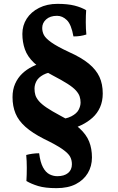

<svg xmlns="http://www.w3.org/2000/svg" viewBox="-20 -734 610 996"><path d="M293 -134Q248 -158 221.5 -176Q195 -194 181.5 -210Q168 -226 163.5 -241Q159 -256 159 -274Q159 -294 169 -313Q179 -332 204.5 -346Q230 -360 275 -364L209 -411Q177 -403 147.5 -388.5Q118 -374 95 -352Q72 -330 58.5 -299.5Q45 -269 45 -230Q45 -183 60.5 -145.5Q76 -108 112 -76Q148 -44 207 -14Q273 18 303.5 39.5Q334 61 343.5 78.5Q353 96 353 118Q353 147 333 163.5Q313 180 277 180Q256 180 236.5 170Q217 160 203 134Q189 108 183 61Q166 61 148 63.5Q130 66 116 70Q119 100 119 136.5Q119 173 117 205Q142 220 178 231Q214 242 273 242Q333 242 373.5 221Q414 200 435.5 164Q457 128 457 83Q457 37 442.5 0.5Q428 -36 392.5 -68.5Q357 -101 293 -134ZM336 -62Q371 -70 403 -85.5Q435 -101 460 -123.5Q485 -146 499 -177.5Q513 -209 513 -249Q513 -298 496 -335Q479 -372 441 -403.5Q403 -435 338 -464Q276 -493 246.5 -514Q217 -535 208 -552Q199 -569 199 -589Q199 -615 219.5 -633.5Q240 -652 276 -652Q304 -652 327 -629.5Q350 -607 361 -545Q380 -545 396.5 -547.5Q413 -550 428 -555Q425 -584 425 -619Q425 -654 427 -681Q402 -696 366.5 -705Q331 -714 278 -714Q224 -714 182.5 -693Q141 -672 118.5 -637Q96 -602 96 -558Q96 -516 109 -478.5Q122 -441 156 -408.5Q190 -376 253 -343Q301 -318 330 -299.5Q359 -281 373.5 -265Q388 -249 393 -234Q398 -219 398 -202Q398 -184 388 -164.5Q378 -145 350 -130.5Q322 -116 269 -112Z"/></svg>

Font: Vollkorn
Style: Bold
Weight: 700
Designer: Friedrich Althausen
Foundry: Friedrich Althausen
Version: Version 5.000